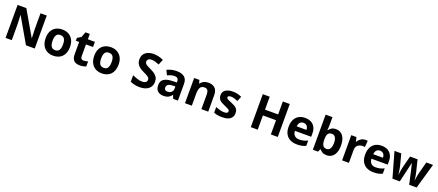

<svg xmlns="http://www.w3.org/2000/svg" viewBox="119 -2329 8920 3907"><g transform="rotate(20 4579.0 -375.0)"><path d="M722 0H531.4L219.3 -540.9H215.3Q217.3 -507 218.8 -473.1Q220.3 -439.1 221.8 -405.1Q223.3 -371.1 224.3 -337V0H90.1V-714H279.7L590.6 -178.1H593.9Q592.9 -210.8 591.9 -243.8Q590.9 -276.8 589.4 -309.4Q587.9 -342 586.9 -374.9V-714H722Z M1385.6 -274.1Q1385.6 -205.9 1367.1 -153Q1348.7 -100 1314.3 -63.7Q1280 -27.3 1230.9 -8.7Q1181.8 10 1120.3 10Q1063.1 10 1014.6 -8.5Q966.1 -27 931.1 -63.5Q896.1 -100 876.6 -153Q857.2 -205.9 857.2 -274.1Q857.2 -364.6 889.2 -427.2Q921.2 -489.7 981 -522.8Q1040.7 -555.8 1122.9 -555.8Q1200.2 -555.8 1258.9 -522.8Q1317.7 -489.9 1351.7 -427.3Q1385.6 -364.7 1385.6 -274.1ZM1008.2 -273.8Q1008.2 -219.8 1019.7 -183.1Q1031.3 -146.4 1056.5 -127.8Q1081.7 -109.2 1121.9 -109.2Q1162.1 -109.2 1186.8 -127.8Q1211.5 -146.4 1223 -183.1Q1234.6 -219.8 1234.6 -273.5Q1234.6 -328.1 1223 -364.2Q1211.4 -400.4 1186.3 -418.5Q1161.2 -436.6 1121.2 -436.6Q1061.5 -436.6 1034.8 -395.9Q1008.2 -355.1 1008.2 -273.8Z M1738.3 -108.2Q1763.2 -108.2 1786.2 -113.2Q1809.1 -118.2 1832 -125.1V-14.9Q1808.1 -4.9 1772.8 2.5Q1737.4 10 1695.7 10Q1646.9 10 1608.4 -6Q1570 -22 1547.5 -61.4Q1525 -100.8 1525 -170.8V-434.6H1453.9V-497.2L1535.8 -547L1578.7 -662H1673V-545.8H1826V-434.6H1673V-170.8Q1673 -139.5 1691.1 -123.9Q1709.1 -108.2 1738.3 -108.2Z M2437.6 -274.1Q2437.6 -205.9 2419.1 -153Q2400.7 -100 2366.3 -63.7Q2332 -27.3 2282.9 -8.7Q2233.8 10 2172.3 10Q2115.1 10 2066.6 -8.5Q2018.1 -27 1983.1 -63.5Q1948.1 -100 1928.6 -153Q1909.2 -205.9 1909.2 -274.1Q1909.2 -364.6 1941.2 -427.2Q1973.2 -489.7 2033 -522.8Q2092.7 -555.8 2174.9 -555.8Q2252.2 -555.8 2310.9 -522.8Q2369.7 -489.9 2403.7 -427.3Q2437.6 -364.7 2437.6 -274.1ZM2060.2 -273.8Q2060.2 -219.8 2071.7 -183.1Q2083.3 -146.4 2108.5 -127.8Q2133.7 -109.2 2173.9 -109.2Q2214.1 -109.2 2238.8 -127.8Q2263.5 -146.4 2275 -183.1Q2286.6 -219.8 2286.6 -273.5Q2286.6 -328.1 2275 -364.2Q2263.4 -400.4 2238.3 -418.5Q2213.2 -436.6 2173.2 -436.6Q2113.5 -436.6 2086.8 -395.9Q2060.2 -355.1 2060.2 -273.8Z M3253.9 -197.9Q3253.9 -134.9 3222.9 -87.9Q3191.9 -41 3133.4 -15.5Q3074.9 10 2991 10Q2953.9 10 2918.4 5Q2882.9 0 2850.4 -9.4Q2818 -18.9 2789.1 -32.9V-173Q2839.8 -151.1 2894.3 -132.6Q2948.8 -114.2 3002.9 -114.2Q3040.1 -114.2 3062.8 -124.3Q3085.6 -134.4 3096.2 -151.5Q3106.8 -168.7 3106.8 -190.9Q3106.8 -218 3088.4 -237.1Q3069.9 -256.2 3038.8 -272.7Q3007.7 -289.3 2967.3 -308.4Q2942 -320.4 2912.9 -337Q2883.8 -353.5 2857.4 -378Q2830.9 -402.6 2814 -437.5Q2797.1 -472.5 2797.1 -521.3Q2797.1 -585.2 2826.6 -630.6Q2856.1 -676.1 2910.5 -700Q2965 -724 3038.9 -724Q3094.9 -724 3145.4 -711Q3195.9 -698.1 3250.6 -674.2L3202 -556.8Q3153.2 -576.8 3114.1 -587.8Q3075 -598.8 3033.9 -598.8Q3005.6 -598.8 2985.5 -589.7Q2965.3 -580.6 2954.7 -564.5Q2944.2 -548.4 2944.2 -526.2Q2944.2 -501.1 2959.2 -483.5Q2974.2 -465.9 3004.2 -449.8Q3034.3 -433.8 3079.5 -411.8Q3134.6 -385.8 3173.2 -357.8Q3211.8 -329.9 3232.8 -291.9Q3253.9 -253.9 3253.9 -197.9Z M3595.8 -556.8Q3705.6 -556.8 3763.9 -509.4Q3822.2 -462 3822.2 -364V0H3718.9L3690 -74H3686Q3663 -45 3638.5 -26Q3614 -7 3582.5 1.5Q3551 10 3505.1 10Q3457.1 10 3418.6 -8.5Q3380.1 -27 3358.1 -65.4Q3336.1 -103.9 3336.1 -162.8Q3336.1 -249.7 3397.1 -291.2Q3458.1 -332.7 3580.3 -336.7L3675.2 -339.7V-363.9Q3675.2 -407.2 3652.6 -427.3Q3630 -447.4 3589.8 -447.4Q3549.8 -447.4 3511.8 -435.9Q3473.8 -424.4 3435.8 -407.4L3387.2 -507.9Q3431 -530.8 3484.5 -543.8Q3537.9 -556.8 3595.8 -556.8ZM3616.9 -251.1Q3544.4 -249.1 3516.2 -225Q3488.1 -201 3488.1 -161.8Q3488.1 -127.6 3508.2 -113Q3528.3 -98.4 3560.5 -98.4Q3608.8 -98.4 3642 -127Q3675.2 -155.7 3675.2 -208.1V-253.1Z M4284.3 -555.8Q4372.4 -555.8 4425.3 -508.4Q4478.3 -460.9 4478.3 -355.9V0H4330.3V-319.4Q4330.3 -378.5 4309.1 -408Q4288 -437.6 4241.8 -437.6Q4173.4 -437.6 4148.3 -391Q4123.1 -344.5 4123.1 -257.3V0H3975.1V-545.8H4088.4L4108.3 -475.8H4116.2Q4134.2 -503.8 4160.3 -521.3Q4186.3 -538.8 4218.3 -547.3Q4250.3 -555.8 4284.3 -555.8Z M5011.6 -161.8Q5011.6 -106.8 4985.6 -68.4Q4959.6 -29.9 4907.7 -10Q4855.7 10 4778.9 10Q4721.9 10 4680.9 2.5Q4639.9 -5 4599.1 -22V-144.3Q4642.9 -124.4 4693.8 -111.4Q4744.7 -98.4 4783.9 -98.4Q4828.2 -98.4 4846.9 -111.5Q4865.6 -124.7 4865.6 -145.9Q4865.6 -160 4858 -171.1Q4850.5 -182.2 4825.4 -196.2Q4800.4 -210.2 4747.4 -232.2Q4696.4 -254.2 4663.3 -275.6Q4630.2 -297.1 4614.2 -327.6Q4598.1 -358 4598.1 -404Q4598.1 -479.9 4657 -517.9Q4716 -555.8 4813.9 -555.8Q4864.8 -555.8 4910.8 -545.8Q4956.7 -535.9 5005.5 -513L4960.8 -406.6Q4920.9 -423.5 4884.8 -435Q4848.8 -446.5 4811.8 -446.5Q4778.4 -446.5 4761.7 -437.3Q4745.1 -428.2 4745.1 -410Q4745.1 -396.8 4753.6 -386.3Q4762.2 -375.7 4786.8 -363.6Q4811.4 -351.6 4859.4 -331.6Q4906.5 -312.6 4940.5 -292.1Q4974.6 -271.6 4993.1 -241.1Q5011.6 -210.7 5011.6 -161.8Z M5984.5 0H5834.5V-308.4H5550.1V0H5400.1V-714H5550.1V-433.6H5834.5V-714H5984.5Z M6377.8 -555.8Q6453.7 -555.8 6508.1 -526.8Q6562.5 -497.8 6592.5 -442.8Q6622.4 -387.8 6622.4 -307.9V-236.2H6270.2Q6272.2 -172.8 6307.8 -136.6Q6343.5 -100.4 6406.8 -100.4Q6459.7 -100.4 6502.7 -110.9Q6545.6 -121.4 6591.5 -143.3V-28.9Q6551.5 -9 6507.1 0.5Q6462.7 10 6399.8 10Q6317.9 10 6255 -20.5Q6192 -51 6156.1 -113Q6120.2 -175 6120.2 -268.9Q6120.2 -364.8 6152.6 -428.3Q6185.1 -491.8 6243 -523.8Q6300.9 -555.8 6377.8 -555.8ZM6378.8 -450.4Q6335.5 -450.4 6306.8 -422.2Q6278.2 -394 6273.2 -334.8H6483.2Q6483.2 -368 6471.7 -394.1Q6460.1 -420.2 6437 -435.3Q6414 -450.4 6378.8 -450.4Z M6892.1 -582.9Q6892.1 -551.8 6890.1 -521.8Q6888.1 -491.8 6886.1 -474.8H6892.1Q6914.1 -508.8 6951.2 -532.3Q6988.2 -555.8 7047.3 -555.8Q7139.4 -555.8 7196.5 -484.4Q7253.5 -412.9 7253.5 -273.9Q7253.5 -180.9 7227 -117.4Q7200.5 -54 7153.5 -22Q7106.4 10 7043.4 10Q6983.3 10 6948.7 -11.5Q6914.1 -33 6892.1 -60.1H6882.2L6857.3 0H6744.1V-760H6892.1ZM6999.8 -437.6Q6960.5 -437.6 6937.4 -421.5Q6914.2 -405.4 6903.7 -372.7Q6893.1 -340 6892.1 -290.7V-274.9Q6892.1 -195.5 6915.8 -152.9Q6939.4 -110.2 7001.8 -110.2Q7048.3 -110.2 7075.4 -152.9Q7102.5 -195.6 7102.5 -275.9Q7102.5 -356.2 7074.9 -396.9Q7047.3 -437.6 6999.8 -437.6Z M7681.2 -555.8Q7692.3 -555.8 7707.3 -554.8Q7722.4 -553.8 7731.4 -551.8L7720.4 -412.8Q7713.3 -414.8 7699.8 -416.3Q7686.3 -417.8 7676.2 -417.8Q7647.2 -417.8 7620.1 -410.2Q7593.1 -402.6 7571.6 -386.5Q7550.1 -370.4 7537.6 -343.8Q7525.1 -317.2 7525.1 -278.1V0H7377.1V-545.8H7489.4L7511.2 -453.7H7518.2Q7534.2 -481.8 7558.2 -504.8Q7582.2 -527.8 7613.7 -541.8Q7645.2 -555.8 7681.2 -555.8Z M8034.8 -555.8Q8110.7 -555.8 8165.1 -526.8Q8219.5 -497.8 8249.5 -442.8Q8279.4 -387.8 8279.4 -307.9V-236.2H7927.2Q7929.2 -172.8 7964.8 -136.6Q8000.5 -100.4 8063.8 -100.4Q8116.7 -100.4 8159.7 -110.9Q8202.6 -121.4 8248.5 -143.3V-28.9Q8208.5 -9 8164.1 0.5Q8119.7 10 8056.8 10Q7974.9 10 7912 -20.5Q7849 -51 7813.1 -113Q7777.2 -175 7777.2 -268.9Q7777.2 -364.8 7809.6 -428.3Q7842.1 -491.8 7900 -523.8Q7957.9 -555.8 8034.8 -555.8ZM8035.8 -450.4Q7992.5 -450.4 7963.8 -422.2Q7935.2 -394 7930.2 -334.8H8140.2Q8140.2 -368 8128.7 -394.1Q8117.1 -420.2 8094 -435.3Q8071 -450.4 8035.8 -450.4Z M8787.1 -192.8Q8783.1 -209.9 8775.6 -243.2Q8768.1 -276.5 8759.2 -314.6Q8750.3 -352.8 8742.3 -385Q8734.4 -417.3 8731.4 -432.2H8727.4Q8724.4 -417.3 8717 -385Q8709.6 -352.8 8700.6 -314.6Q8691.7 -276.5 8683.8 -242.7Q8675.8 -208.9 8671.8 -190.8L8626.9 0H8467.9L8313 -545.9H8460.1L8523.3 -303.1Q8530.3 -278.1 8535.8 -243.2Q8541.3 -208.2 8546.3 -175.8Q8551.3 -143.4 8553.3 -124.4H8557.3Q8558.4 -138.4 8561.4 -161.8Q8564.4 -185.2 8568.9 -210.1Q8573.4 -235.1 8576.9 -255.6Q8580.5 -276.1 8582.5 -283.2L8650 -545.9H8812.9L8877.3 -283.2Q8881.4 -269.1 8886.9 -238.1Q8892.4 -207.2 8897 -175.3Q8901.5 -143.5 8901.5 -124.5H8905.5Q8907.5 -141.5 8912.5 -173.8Q8917.5 -206.2 8924.1 -242.1Q8930.6 -278.1 8937.6 -303.1L9002.8 -545.9H9147.8L8991 0H8829.9Z"/></g></svg>

Font: Noto Sans Hebrew
Style: Regular
Weight: 400
Designer: Monotype Design Team
Foundry: Monotype Imaging Inc.
Version: Version 2.003;January 10, 2023;FontCreator 14.0.0.2877 64-bi